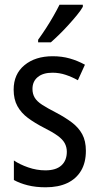

<svg xmlns="http://www.w3.org/2000/svg" viewBox="-20 -786 421 816"><path d="M345 -145Q345 -95 324.5 -60.5Q304 -26 266 -8Q228 10 174 10Q132 10 98 1.5Q64 -7 39 -21V-104Q64 -87 100 -74.5Q136 -62 173 -62Q218 -62 241 -83Q264 -104 264 -141Q264 -161 255 -177.5Q246 -194 224.5 -209.5Q203 -225 167 -243Q128 -263 99 -284.5Q70 -306 54 -335Q38 -364 38 -405Q38 -471 84 -509Q130 -547 204 -547Q243 -547 276.5 -537.5Q310 -528 341 -511L311 -445Q286 -459 259 -468Q232 -477 203 -477Q163 -477 140.5 -458.5Q118 -440 118 -408Q118 -387 127.5 -371Q137 -355 159.5 -340.5Q182 -326 219 -307Q257 -287 285.5 -265.5Q314 -244 329.5 -215.5Q345 -187 345 -145ZM332 -757Q323 -741 306.5 -721Q290 -701 270.5 -679.5Q251 -658 231.5 -639Q212 -620 196 -606H142V-617Q160 -642 176.5 -667.5Q193 -693 207.5 -718.5Q222 -744 233 -766H332Z"/></svg>

Font: Noto Sans Arabic Condensed
Style: Regular
Weight: 400
Width: 3
Designer: Monotype Design Team, Nadine Chahine, Nizar Qandah and Khaled Hosny
Foundry: Monotype Imaging Inc.
Version: Version 2.012